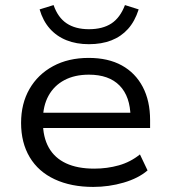

<svg xmlns="http://www.w3.org/2000/svg" viewBox="-20 -727 668 756"><path d="M347 9Q260 9 195.5 -21Q131 -51 97 -108Q63 -165 63 -243Q63 -319 96 -376.5Q129 -434 189 -466.5Q249 -499 329 -499Q406 -499 459.5 -469.5Q513 -440 542 -385Q571 -330 571 -254V-223H129V-283H514L494 -266Q493 -347 451 -390Q409 -433 330 -433Q274 -433 233.5 -411.5Q193 -390 171 -350Q149 -310 149 -255V-246Q149 -187 172 -146Q195 -105 240 -84Q285 -63 351 -63Q402 -63 448 -76Q494 -89 531 -119L561 -56Q525 -25 467 -8Q409 9 347 9ZM330 -553Q281 -553 242 -568.5Q203 -584 176 -614.5Q149 -645 136 -690L191 -707Q208 -658 242.5 -635Q277 -612 330 -612Q384 -612 418.5 -634.5Q453 -657 472 -707L526 -690Q511 -643 484 -613Q457 -583 418.5 -568Q380 -553 330 -553Z"/></svg>

Font: Nunito Sans 10pt SemiExpanded
Style: Regular
Weight: 400
Width: 6
Designer: Vernon Adams
Foundry: Vernon Adams
Version: Version 3.101;gftools[0.9.27]